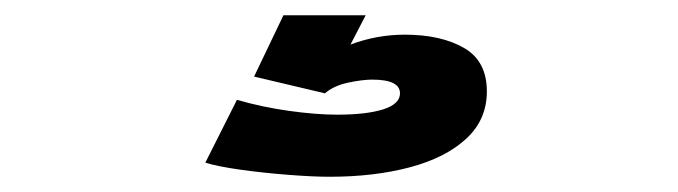

<svg xmlns="http://www.w3.org/2000/svg" viewBox="-20 -20 890 252"><path d="M412.5 212Q391 212 358.8 209.5Q326.5 207 296 202.8Q265.5 198.5 249.5 193.5L291 111Q323.5 120.5 359.2 125.5Q395 130.5 422.5 130.5Q461 130.5 483 123.5Q505 116.5 505 102.5Q505 84.5 468.5 84.5Q455.5 84.5 436.8 88.5Q418 92.5 406.5 102.5L313.5 80.5L352 0H460L440 38.5Q474.5 25.5 511.5 25.5Q558.5 25.5 588.8 42.8Q619 60 619 100Q619 137 592 162Q565 187 518.2 199.5Q471.5 212 412.5 212Z"/></svg>

Font: Trispace SemiExpanded ExtraBold
Style: Regular
Weight: 800
Width: 6
Designer: Tyler Finck
Foundry: Etcetera Type Company
Version: Version 1.210; ttfautohint (v1.8.3)